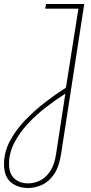

<svg xmlns="http://www.w3.org/2000/svg" viewBox="-47 -720 455 955"><path d="M93 215Q41 215 7 186.5Q-27 158 -27 97Q-27 37 2 -18Q31 -73 77.5 -121.5Q124 -170 178 -211.5Q232 -253 281 -284L343 -677H178L182 -700H372L257 45Q247 111 221 148Q195 185 161 200Q127 215 93 215ZM93 192Q122 192 151 178.5Q180 165 202 132.5Q224 100 232 45L278 -254Q232 -225 183 -187.5Q134 -150 92 -105Q50 -60 24 -9.5Q-2 41 -2 95Q-2 144 24.5 168Q51 192 93 192Z"/></svg>

Font: MuseoModerno Thin Thin
Style: Italic
Weight: 250
Italic angle: -9°
Version: Version 1.003